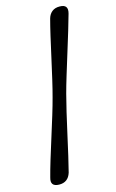

<svg xmlns="http://www.w3.org/2000/svg" viewBox="-137 -824 615 1020"><g transform="rotate(-15 170.5 -314.0)"><path d="M141.5 -314.5Q152 -353 164.5 -407.2Q177 -461.5 190 -520Q203 -578.5 215.2 -632Q227.5 -685.5 237.5 -722.5Q244 -745.5 260.5 -758.5Q277 -771.5 302.5 -771Q352 -771 338.5 -722Q329 -687 313 -634.2Q297 -581.5 278.8 -522.8Q260.5 -464 243.8 -409Q227 -354 216.5 -314.5Q206 -275 193 -219.8Q180 -164.5 167 -105.5Q154 -46.5 141.8 6.5Q129.5 59.5 120.5 94.5Q105 143.5 55.5 142.5Q5 141.5 19.5 93Q29 56 45.2 2.5Q61.5 -51 80 -109.5Q98.5 -168 115 -222Q131.5 -276 141.5 -314.5Z"/></g></svg>

Font: Fraunces 9pt S000 Black
Style: Italic
Weight: 900
Italic angle: -16°
Version: Version 1.000; ttfautohint (v1.8.3)